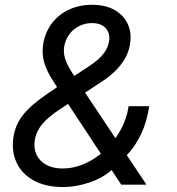

<svg xmlns="http://www.w3.org/2000/svg" viewBox="-20 -754 721 784"><path d="M238.3 9.8Q166 9.8 117.2 -17.3Q68.4 -44.4 47.1 -91.3Q25.9 -138.2 35.2 -196.8Q42.5 -240.2 65.7 -273.4Q88.9 -306.6 127 -336.7Q165 -366.7 217.8 -401.4L341.3 -481.9Q357.9 -492.7 375.5 -507.1Q393.1 -521.5 407 -540.8Q420.9 -560.1 425.3 -585Q430.7 -617.7 411.9 -638.7Q393.1 -659.7 355.5 -659.7Q327.1 -659.7 303 -647.5Q278.8 -635.3 262.9 -613.8Q247.1 -592.3 242.2 -564Q238.3 -539.6 245.4 -516.4Q252.4 -493.2 268.8 -466.3Q285.2 -439.5 308.6 -403.8L578.1 0H475.1L255.4 -333.5Q221.2 -385.7 196.3 -424.3Q171.4 -462.9 160.6 -498.3Q149.9 -533.7 156.7 -575.7Q164.6 -623 191.7 -658.7Q218.8 -694.3 261 -714.4Q303.2 -734.4 356 -734.4Q411.1 -734.4 448.5 -712.9Q485.8 -691.4 502.2 -654.8Q518.6 -618.2 510.7 -572.8Q505.9 -542 490 -514.4Q474.1 -486.8 449.2 -462.9Q424.3 -439 391.1 -417.5L227.1 -309.6Q176.8 -276.4 152.3 -247.1Q127.9 -217.8 122.1 -182.1Q116.7 -148.4 129.2 -122.1Q141.6 -95.7 169.2 -80.8Q196.8 -65.9 235.8 -65.9Q279.8 -65.9 323.7 -84.7Q367.7 -103.5 405.3 -137.7Q442.9 -171.9 469.7 -218.5Q496.6 -265.1 505.4 -320.3H589.4Q578.6 -252.9 556.4 -207.3Q534.2 -161.6 509 -132.8Q483.9 -104 464.4 -86.9L442.4 -65.4Q400.9 -27.3 345.2 -8.8Q289.6 9.8 238.3 9.8Z"/></svg>

Font: Inter 18pt
Style: Italic
Weight: 400
Italic angle: -9.3988°
Designer: Rasmus Andersson
Foundry: rsms
Version: Version 4.001;git-66647c0bb